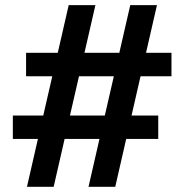

<svg xmlns="http://www.w3.org/2000/svg" viewBox="-20 -717 684 737"><path d="M83.5 0H186L228 -183.6H361.8L319.8 0H422.4L464.4 -183.6H587.4V-273.4H484.9L519.5 -424.3H638.2V-514.2H540.5L582.5 -697.3H480L438 -514.2H304.2L346.2 -697.3H243.7L201.7 -514.2H80.1V-424.3H180.7L146 -273.4H29.3V-183.6H125.5ZM248.5 -273.4 283.2 -424.3H417L382.3 -273.4Z"/></svg>

Font: Doppio One
Style: Regular
Weight: 400
Designer: Szymon Celej
Foundry: Sorkin Type Co
Version: Version 1.002